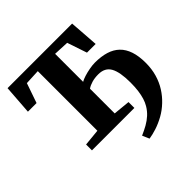

<svg xmlns="http://www.w3.org/2000/svg" viewBox="-243 -943 1376 1376"><g transform="rotate(-45 445.0 -255.0)"><path d="M500.5 232.5 477.5 179.5Q514.5 163.5 546 145.8Q577.5 128 603 104.8Q628.5 81.5 647 50.5Q661 27.5 670 -1.5Q679 -30.5 683.8 -67Q688.5 -103.5 688.5 -149Q688.5 -254.5 660.8 -304Q633 -353.5 566.5 -353.5Q530 -353.5 500.8 -345Q471.5 -336.5 451.5 -322.5V-72L579 -59.5V0H149V-59.5L276 -72V-676L160 -670.5L108 -520.5H20.5L36.5 -743H691L707 -520.5H619L568.5 -670.5L451.5 -676V-392Q466.5 -401 494 -409.8Q521.5 -418.5 552.8 -424.2Q584 -430 608.5 -430Q672 -430 720 -415.2Q768 -400.5 800.2 -369.2Q832.5 -338 849 -288.8Q865.5 -239.5 865.5 -170.5Q865.5 -108.5 850 -55.8Q834.5 -3 807.2 39.8Q780 82.5 744.5 116Q707 152 663.5 176Q620 200 577.5 213.8Q535 227.5 500.5 232.5Z"/></g></svg>

Font: Merriweather 36pt Black
Style: Regular
Weight: 900
Version: Version 2.100